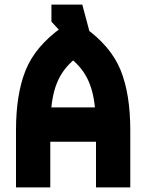

<svg xmlns="http://www.w3.org/2000/svg" viewBox="-20 -820 640 840"><path d="M380 -650 340 -800H205V-725L275 -650ZM500 -200V-350H100V-200ZM250 -700Q135 -618 92.5 -513.5Q50 -409 50 -250V0H200V-250Q200 -357 217 -420.5Q234 -484 272.5 -528Q311 -572 390 -625ZM350 -700H250L210 -625Q289 -572 327.5 -528Q366 -484 383 -420.5Q400 -357 400 -250V0H550V-250Q550 -409 507.5 -513.5Q465 -618 350 -700Z"/></svg>

Font: Millimetre
Style: Bold
Weight: 800
Designer: Jérémy Landes
Version: Version 1.0